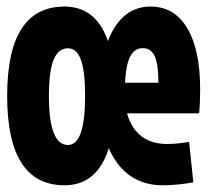

<svg xmlns="http://www.w3.org/2000/svg" viewBox="-20 -547 626 577"><path d="M173.8 9.8Q1.5 9.8 1.5 -258.8Q1.5 -527.3 173.8 -527.3Q326.2 -527.3 326.2 -258.8Q326.2 9.8 173.8 9.8ZM184.1 -111.3Q235.8 -111.3 235.8 -258.8Q235.8 -333 223.1 -367.4Q210.3 -401.9 184.1 -401.9Q155.2 -401.9 141.1 -367.4Q127 -333 127 -258.8Q127 -111.3 184.1 -111.3ZM469.7 9.8Q379.4 9.8 329.6 -60.8Q279.8 -131.3 279.8 -259.8Q279.8 -387.2 320.1 -457.3Q360.4 -527.3 432.6 -527.3Q503.9 -527.3 542.7 -462.4Q581.5 -397.5 581.5 -279.3Q581.5 -261.1 580.8 -241.9Q580 -222.6 578.5 -206.5H334V-298.3H456.1Q456.1 -353.5 445 -377.9Q433.9 -402.3 409.2 -402.3Q381 -402.3 368 -369.9Q355 -337.4 355 -264.6Q355 -193.4 388.2 -153.8Q421.3 -114.3 481.4 -114.3Q512.7 -114.3 548.3 -120.6L561 1Q540 4.9 516 7.3Q491.9 9.8 469.7 9.8Z"/></svg>

Font: Cascadia Mono
Style: Regular
Weight: 400
Monospace: yes
Designer: Aaron Bell
Foundry: Saja Typeworks
Version: Version 2404.023